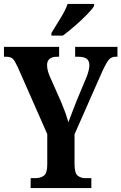

<svg xmlns="http://www.w3.org/2000/svg" viewBox="-20 -951 614 971"><path d="M135 0V-50H158Q185 -50 202 -62.5Q219 -75 219 -119V-273L70 -611Q56 -641 46 -652.5Q36 -664 11 -664H0V-714H279V-664H268Q243 -664 230.5 -653Q218 -642 218 -623Q218 -598 230 -569L291 -431Q303 -402 311 -379.5Q319 -357 326 -333Q334 -356 345.5 -384.5Q357 -413 369 -445L416 -557Q425 -579 428.5 -595Q432 -611 432 -620Q432 -645 417.5 -654.5Q403 -664 376 -664H360V-714H574V-664H564Q543 -664 530 -648.5Q517 -633 496 -587L357 -272V-120Q357 -75 373 -62.5Q389 -50 412 -50H442V0ZM240 -784Q260 -818 285 -857.5Q310 -897 322 -931H456V-921Q446 -904 418.5 -876Q391 -848 358 -819.5Q325 -791 298 -771H240Z"/></svg>

Font: Noto Serif ExtraCondensed
Style: Bold
Weight: 700
Width: 2
Designer: Monotype Design Team
Foundry: Monotype Imaging Inc.
Version: Version 2.014; ttfautohint (v1.8.4.7-5d5b)